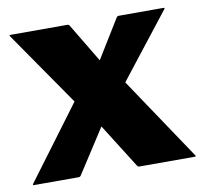

<svg xmlns="http://www.w3.org/2000/svg" viewBox="-68 -594 702 663"><g transform="rotate(-10 282.5 -262.5)"><path d="M156.5 0H-1Q-6 0 -2.5 -5L187.5 -260L7.5 -520Q4 -525 9 -525H209Q214 -525 217 -520L298 -385L381 -520Q384 -525 389 -525H546.5Q551.5 -525 548 -520L371.5 -294.5L565.5 -5Q569 0 564 0H369Q364 0 361 -5L264 -159L164.5 -5Q161.5 0 156.5 0Z"/></g></svg>

Font: MFEK Sans
Style: Bold
Weight: 700
Designer: Owen Earl
Foundry: indestructible type*
Version: Version 0.001; ttfautohint (v1.8.4.7-5d5b)